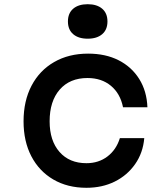

<svg xmlns="http://www.w3.org/2000/svg" viewBox="-20 -876 790 913"><path d="M391 17Q301 17 233.5 -22.5Q166 -62 129 -133Q92 -204 92 -299Q92 -396 130 -468.5Q168 -541 237.5 -581Q307 -621 399 -621Q482 -621 544 -589.5Q606 -558 642 -500.5Q678 -443 681 -366H565Q552 -431 507.5 -468Q463 -505 396 -505Q312 -505 264 -450Q216 -395 216 -299Q216 -207 263 -153.5Q310 -100 391 -100Q449 -100 491 -132Q533 -164 550 -219H666Q660 -149 622.5 -95.5Q585 -42 525.5 -12.5Q466 17 391 17ZM397 -692Q353 -692 328 -713.5Q303 -735 303 -774Q303 -813 328 -834.5Q353 -856 397 -856Q441 -856 466 -834.5Q491 -813 491 -774Q491 -735 466 -713.5Q441 -692 397 -692Z"/></svg>

Font: Martian Mono SemiExpanded Medium
Style: Regular
Weight: 500
Width: 6
Designer: Roman Shamin
Foundry: Evil Martians
Version: Version 1.000